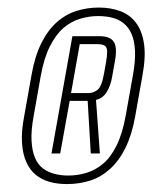

<svg xmlns="http://www.w3.org/2000/svg" viewBox="-20 -752 394 496"><path d="M153 -276.5Q185 -276.5 213 -285.5Q241 -294.5 264.2 -315.5Q287.5 -336.5 304 -369.8Q320.5 -403 329 -450L348 -557Q357 -605.5 352 -639Q347 -672.5 331.2 -693.2Q315.5 -714 290.8 -723.2Q266 -732.5 235.5 -732.5Q205.5 -732.5 177.5 -723.8Q149.5 -715 126.5 -694.5Q103.5 -674 86.8 -640.5Q70 -607 61.5 -558.5L42.5 -452Q35 -413 36.8 -383.8Q38.5 -354.5 47.8 -333.8Q57 -313 72.2 -300.5Q87.5 -288 108 -282.2Q128.5 -276.5 153 -276.5ZM156.5 -298.5Q137.5 -298.5 121 -302.8Q104.5 -307 91.5 -316.5Q78.5 -326 70.8 -343.5Q63 -361 61.5 -387.8Q60 -414.5 67 -452.5L85 -554.5Q93.5 -602 109 -632.5Q124.5 -663 144 -679.8Q163.5 -696.5 186.8 -703.5Q210 -710.5 233.5 -710.5Q252.5 -710.5 269.2 -706.5Q286 -702.5 299 -692.2Q312 -682 319.8 -664.5Q327.5 -647 328.8 -620.2Q330 -593.5 323 -555.5L305 -454.5Q296.5 -407 281.2 -376.2Q266 -345.5 246.2 -329Q226.5 -312.5 203.5 -305.5Q180.5 -298.5 156.5 -298.5ZM113 -355.5H135.5L160 -491.5H206.5L214.5 -355.5H238L228 -494Q245 -497.5 255.5 -514Q266 -530.5 270 -555.5L277.5 -597.5Q281 -619 278.5 -632.2Q276 -645.5 265.8 -652Q255.5 -658.5 237.5 -658.5H167ZM163.5 -511.5 186 -638H230Q244.5 -638 250.5 -634Q256.5 -630 256.8 -619.5Q257 -609 254 -591.5L249 -563.5Q243 -528.5 232 -520Q221 -511.5 208 -511.5Z"/></svg>

Font: Anybody Condensed ExtraLight
Style: Italic
Weight: 250
Width: 3
Italic angle: -10°
Version: Version 1.113;gftools[0.9.25]